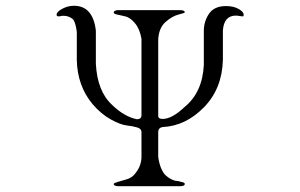

<svg xmlns="http://www.w3.org/2000/svg" viewBox="-20 -654 1040 665"><path d="M763 -633Q789 -633 806.5 -623Q824 -613 824 -603Q824 -598 821.5 -597.5Q819 -597 810.5 -598.5Q802 -600 797 -600Q756 -600 752 -549V-446Q749 -346 686 -282Q623 -218 544 -214Q528 -212 528 -196V-111Q531 -88 538 -71.5Q545 -55 553.5 -47Q562 -39 572.5 -33.5Q583 -28 591.5 -27.5Q600 -27 607 -24Q620 -22 620 -17Q620 -9 602 -9H392Q374 -9 374 -17Q374 -20 388 -24L419 -33Q427 -35 436 -41Q445 -47 456.5 -64.5Q468 -82 470 -106V-197Q470 -208 455.5 -212.5Q441 -217 419 -219.5Q397 -222 363.5 -240.5Q330 -259 300 -294Q248 -357 246 -446V-544Q242 -574 234 -586Q218 -601 194 -599Q176 -594 176 -603Q176 -613 195.5 -623.5Q215 -634 236 -634Q302 -634 312 -548V-433Q317 -338 368 -291Q410 -250 454 -241Q470 -241 470 -255V-520Q464 -554 447.5 -573.5Q431 -593 415 -597Q399 -601 386.5 -603.5Q374 -606 374 -610Q374 -619 392 -619H602Q620 -619 620 -611Q620 -609 598 -603.5Q576 -598 553 -577.5Q530 -557 528 -517V-253Q528 -242 543 -242Q576 -242 620 -284Q681 -334 686 -429V-547Q686 -580 704 -606.5Q722 -633 763 -633Z"/></svg>

Font: cwTeXMing
Style: Medium
Weight: 500
Version: Version 1.17